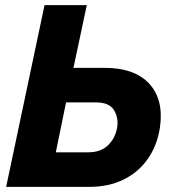

<svg xmlns="http://www.w3.org/2000/svg" viewBox="-20 -730 693 750"><path d="M4 0 154 -710H319L267 -465H388Q506 -465 563 -403Q620 -341 605 -234Q595 -164 558.5 -111Q522 -58 463.5 -29Q405 0 328 0ZM198 -135H324Q374 -135 402.5 -163Q431 -191 438 -234Q443 -272 424.5 -301Q406 -330 354 -330H238Z"/></svg>

Font: Raleway ExtraBold
Style: Italic
Weight: 800
Italic angle: -12°
Designer: Matt McInerney, Pablo Impallari, Rodrigo Fuenzalida
Foundry: Matt McInerney, Pablo Impallari, Rodrigo Fuenzalida
Version: Version 4.026